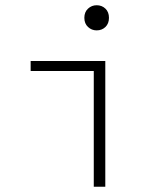

<svg xmlns="http://www.w3.org/2000/svg" viewBox="-20 -713 640 733"><path d="M338 0V-442H97V-480H382V0ZM349 -597Q330 -597 316 -610Q302 -623 302 -645Q302 -667 316 -680Q330 -693 349 -693Q369 -693 382.5 -680Q396 -667 396 -645Q396 -623 382.5 -610Q369 -597 349 -597Z"/></svg>

Font: Source Code Pro ExtraLight Light
Style: Regular
Weight: 300
Monospace: yes
Version: Version 1.018;hotconv 1.0.116;makeotfexe 2.5.65601